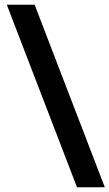

<svg xmlns="http://www.w3.org/2000/svg" viewBox="-20 -731 463 812"><path d="M305.7 61 8.8 -710.9H126.5L423.3 61Z"/></svg>

Font: Vazirmatn RD FD Medium
Style: Regular
Weight: 500
Designer: Saber Rastikerdar
Foundry: Saber Rastikerdar
Version: Version 33.003